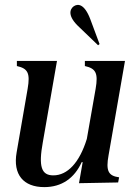

<svg xmlns="http://www.w3.org/2000/svg" viewBox="-20 -749 560 785"><path d="M161 16C232 16 284 -20 314 -86H318L303 0L463 -3L467 -24C423 -30 412 -50 424 -115L491 -500H327V-479C372 -469 382 -450 371 -386L335 -181C305 -84 256 -32 198 -32C149 -32 137 -68 155 -167L213 -500H49V-479C94 -469 104 -450 93 -386L48 -126C32 -35 76 16 161 16ZM281 -723C265 -711 255 -683 304 -638L381 -564L387 -569L349 -671C325 -734 298 -735 281 -723Z"/></svg>

Font: RL Madena Oblique
Style: Regular
Weight: 400
Italic angle: -10°
Designer: I Kadek Wantara Putra
Foundry: Roughlines ID
Version: Version 1.000;Glyphs 3.1.2 (3151)